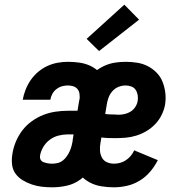

<svg xmlns="http://www.w3.org/2000/svg" viewBox="-20 -792 790 820"><path d="M204 8Q181 8 159 5.5Q137 3 116.5 -4Q96 -11 77.5 -22Q59 -33 46.5 -50Q34 -67 31.5 -89.5Q29 -112 33 -135Q37 -161 47.5 -186.5Q58 -212 75 -234.5Q92 -257 115.5 -274Q139 -291 164.5 -301Q190 -311 217 -315Q244 -319 270 -319H312L320 -368Q321 -379 319.5 -391Q318 -403 311 -411.5Q304 -420 293 -423.5Q282 -427 270 -427Q257 -427 244.5 -423.5Q232 -420 221 -411.5Q210 -403 203.5 -391Q197 -379 195 -366H77Q81 -388 89.5 -409.5Q98 -431 111.5 -450.5Q125 -470 143.5 -485.5Q162 -501 183 -510.5Q204 -520 226 -524Q248 -528 270 -528Q295 -528 319.5 -524.5Q344 -521 365.5 -511Q387 -501 403.5 -484.5Q420 -468 429.5 -446.5Q439 -425 440 -400.5Q441 -376 437 -351L400 -130H397Q387 -100 368.5 -72.5Q350 -45 323.5 -25.5Q297 -6 265.5 1Q234 8 204 8ZM204 -93Q215 -93 227 -96Q239 -99 249 -107Q259 -115 266 -125.5Q273 -136 278 -147Q283 -158 286 -170Q289 -182 291 -193L295 -218H269Q250 -218 230 -213Q210 -208 193 -195.5Q176 -183 165 -164.5Q154 -146 151 -127Q150 -121 151.5 -115Q153 -109 157 -105Q161 -101 167 -99Q173 -97 179 -95.5Q185 -94 191 -93.5Q197 -93 204 -93ZM466 8Q439 8 412 3.5Q385 -1 362 -13.5Q339 -26 322 -45.5Q305 -65 296.5 -90Q288 -115 287.5 -142.5Q287 -170 291 -198L318 -361Q322 -384 330 -406.5Q338 -429 351.5 -449Q365 -469 384.5 -485Q404 -501 426 -511Q448 -521 471 -524.5Q494 -528 517 -528Q542 -528 566.5 -524Q591 -520 612 -509Q633 -498 649.5 -481Q666 -464 674.5 -442Q683 -420 686 -395.5Q689 -371 685 -345Q681 -323 670.5 -301.5Q660 -280 643.5 -262.5Q627 -245 606 -232.5Q585 -220 562.5 -213Q540 -206 517.5 -204Q495 -202 472 -202Q457 -202 442 -202.5Q427 -203 413 -205L409 -181Q406 -165 407 -149Q408 -133 415 -119.5Q422 -106 436 -99.5Q450 -93 467 -93Q480 -93 493 -96.5Q506 -100 518 -108Q530 -116 539 -127Q548 -138 553 -150L654 -108Q641 -82 621.5 -59Q602 -36 576.5 -20.5Q551 -5 522.5 1.5Q494 8 466 8ZM486 -302Q499 -302 512.5 -305Q526 -308 538 -315.5Q550 -323 558 -335.5Q566 -348 568 -361Q570 -373 568 -385.5Q566 -398 559.5 -408Q553 -418 541 -422.5Q529 -427 517 -427Q501 -427 486 -421Q471 -415 460 -402.5Q449 -390 443.5 -375Q438 -360 436 -345L429 -305Q438 -304 448 -303.5Q458 -303 467 -303H468Q473 -303 477 -302.5Q481 -302 486 -302ZM403 -574 350 -626 511 -772 574 -708Z"/></svg>

Font: Iosevka Etoile
Style: Bold Italic
Weight: 700
Italic angle: -9°
Designer: Belleve Invis
Foundry: Belleve Invis
Version: Version 28.1.0; ttfautohint (v1.8.4)